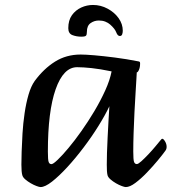

<svg xmlns="http://www.w3.org/2000/svg" viewBox="-20 -745 695 778"><path d="M144.5 13Q139.5 13 128.3 8.9Q117.1 4.8 104.7 -2.4Q92.2 -9.6 82.4 -18.1Q72.7 -26.5 70.4 -35.1Q66.7 -47.8 66.7 -78.1Q66.7 -96.8 67.7 -130.4Q68.7 -163.9 71.2 -204.7Q73.7 -245.5 79.7 -286.4Q85.7 -327.3 95.7 -361.7Q105.7 -396 120.7 -417Q157.4 -466.7 203 -495.3Q248.7 -524 306.7 -524Q325.9 -524 362.2 -521Q398.4 -517.9 445.4 -511.9Q492.4 -505.9 542.5 -496Q544.4 -495.7 546.1 -494.4Q547.7 -493.1 547.7 -487.5Q547.7 -472.4 543.1 -462Q538.5 -451.7 534.2 -451.7Q534.2 -448.7 532.8 -426.2Q531.5 -403.7 529.3 -368Q527.1 -332.4 524.9 -290.6Q522.7 -248.8 521.4 -206.9Q520 -165.1 520 -131.3Q520 -97.5 523.2 -88.9Q526.4 -80.2 534.5 -80.2Q540.2 -80.2 553 -91.8Q565.8 -103.4 581.2 -119.6Q596.6 -135.9 609.7 -151.7Q622.8 -167.6 629.3 -175.4Q632.8 -179.3 634.2 -181Q635.5 -182.7 637.8 -182.7Q642.4 -182.7 648.8 -172.1Q655.2 -161.5 655.2 -150Q655.2 -145.7 654 -141.7Q652.7 -137.6 649.8 -133.8Q639.3 -119 619.1 -94.7Q598.9 -70.4 575 -45.5Q551 -20.5 528.5 -3.8Q506.1 13 489.8 13Q484.8 13 473.6 8.9Q462.4 4.8 449.9 -2.4Q437.5 -9.6 427.7 -18.1Q418 -26.5 415.7 -35.1Q414 -42 413.3 -52.5Q412.7 -63 412.7 -78.1Q412.7 -97 413.5 -126Q414.4 -155 416.1 -188.3Q417.7 -221.6 419.6 -254.6Q421.5 -287.6 423.2 -314.5Q406.5 -278.9 379.1 -234.9Q351.8 -190.9 318.8 -147.4Q285.9 -103.8 252.5 -67.5Q219.1 -31.3 190.8 -9.1Q162.5 13 144.5 13ZM188.5 -79.9Q195.3 -79.9 213.7 -97.5Q232.2 -115.1 257.4 -145.2Q282.6 -175.2 309.9 -213.9Q337.2 -252.5 362.4 -294.7Q387.5 -336.9 406.4 -378.5Q425.3 -420.1 432.2 -455.7Q385.3 -465.5 350.9 -469.1Q316.6 -472.7 292.5 -472.7Q237 -472.7 205.5 -383.3Q174 -294 174 -130.7Q174 -97.2 177.2 -88.6Q180.4 -79.9 188.5 -79.9ZM309.6 -596.4Q289.9 -596.4 273.3 -602.8Q256.7 -609.2 256.7 -630.9Q256.7 -662.7 271.4 -683.4Q286.2 -704 309.1 -714.5Q332 -724.9 356.9 -724.9Q388.2 -724.9 416 -709.9Q443.8 -695 460.7 -671.3Q477.5 -647.7 477.5 -620.5Q477.5 -612.8 475.1 -606Q472.6 -599.1 465.6 -599.1Q456.6 -599.1 451 -614Q445.4 -628.8 426.2 -645.7Q418.4 -652.7 406.8 -657.3Q395.2 -661.9 380.8 -661.9Q361.9 -661.9 347 -651.3Q332.1 -640.7 332.1 -616.3Q332.1 -604.7 328.5 -600.5Q325 -596.4 309.6 -596.4Z"/></svg>

Font: Briem Hand Thin
Style: Regular
Weight: 100
Designer: Gunnlaugur SE Briem, Eben Sorkin
Foundry: Sorkin Type Co.
Version: Version 1.003